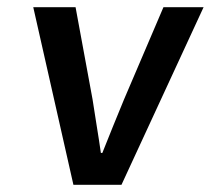

<svg xmlns="http://www.w3.org/2000/svg" viewBox="-20 -511 583 531"><path d="M183 0H316L543 -491H432L323 -236C303 -188 283 -138 263 -88H259C252 -138 243 -188 236 -236L189 -491H72Z"/></svg>

Font: Falling Sky
Style: Obl
Weight: 400
Designer: Paul D. Hunt
Foundry: Adobe Systems Incorporated
Version: Version 1.02